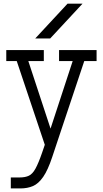

<svg xmlns="http://www.w3.org/2000/svg" viewBox="-20 -783 567 1059"><path d="M174.3 -570.8 352.5 -762.7H435.1L256.8 -570.8ZM92.3 256.3H39.6V195.8H87.4Q119.6 195.8 139.6 186Q159.7 176.3 176 146.5Q192.4 116.7 212.9 57.1L227.1 15.6L72.3 -446.3H14.6V-506.8H221.7V-446.3H136.2L258.8 -73.7L380.9 -446.3H305.7V-506.8H512.7V-446.3H444.8L312.5 -50.3L268.1 83Q244.1 155.3 218.3 192.6Q192.4 230 161.9 243.2Q131.3 256.3 92.3 256.3Z"/></svg>

Font: Kay Pho Du
Style: Regular
Weight: 400
Designer: Victor Gaultney, Khu Oo Reh
Foundry: SIL International
Version: Version 3.000